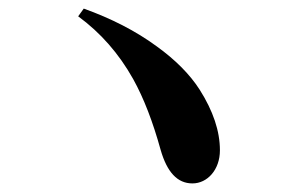

<svg xmlns="http://www.w3.org/2000/svg" viewBox="-20 -580 713 447"><path d="M428 -153C463 -153 492 -185 492 -230C492 -275 476 -322 445 -371C422 -407 388 -441 345 -472C296 -508 239 -537 175 -560L162 -542C214 -504 257 -455 290 -396C315 -351 336 -296 354 -231C369 -179 393 -153 428 -153Z"/></svg>

Font: AllPunType Bold
Style: Regular
Weight: 700
Version: 1.0